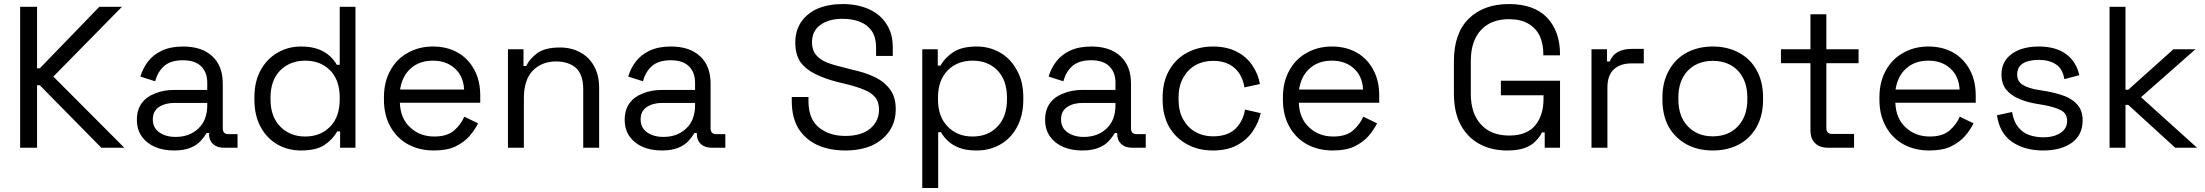

<svg xmlns="http://www.w3.org/2000/svg" viewBox="-20 -734 10957 954"><path d="M80.1 0Q80.1 -174.8 80.1 -700.2Q100.6 -700.2 164.1 -700.2Q164.1 -624 164.1 -394.5Q168 -394.5 177.7 -394.5Q252 -471.7 473.6 -700.2Q502 -700.2 585.9 -700.2Q501 -613.3 245.1 -353.5Q333 -265.6 597.7 0Q569.3 0 483.4 0Q407.2 -78.1 177.7 -310.5Q174.8 -310.5 164.1 -310.5Q164.1 -233.4 164.1 0Q142.6 0 80.1 0Z M843.8 13.7Q792 13.7 750 -3.9Q708 -22.5 684.6 -55.7Q660.2 -89.8 660.2 -138.7Q660.2 -189.5 684.6 -221.7Q708 -253.9 750 -269.5Q792 -287.1 844.7 -287.1Q899.4 -287.1 1009.8 -287.1Q1009.8 -295.9 1009.8 -323.2Q1009.8 -375 978.5 -405.3Q948.2 -434.6 888.7 -434.6Q829.1 -434.6 795.9 -406.2Q763.7 -377.9 751 -330.1Q726.6 -337.9 677.7 -353.5Q689.5 -394.5 715.8 -428.7Q741.2 -461.9 784.2 -482.4Q828.1 -502.9 889.6 -502.9Q983.4 -502.9 1035.2 -454.1Q1086.9 -406.2 1086.9 -318.4Q1086.9 -244.1 1086.9 -96.7Q1086.9 -67.4 1115.2 -67.4Q1129.9 -67.4 1160.2 -67.4Q1160.2 -49.8 1160.2 0Q1143.6 0 1091.8 0Q1058.6 0 1038.1 -18.6Q1018.6 -37.1 1018.6 -68.4Q1018.6 -69.3 1018.6 -73.2Q1015.6 -73.2 1006.8 -73.2Q995.1 -53.7 976.6 -33.2Q958 -12.7 926.8 0Q894.5 13.7 843.8 13.7ZM852.5 -53.7Q921.9 -53.7 965.8 -95.7Q1009.8 -136.7 1009.8 -211.9Q1009.8 -215.8 1009.8 -222.7Q968.8 -222.7 847.7 -222.7Q800.8 -222.7 769.5 -202.1Q739.3 -181.6 739.3 -140.6Q739.3 -99.6 770.5 -77.1Q802.7 -53.7 852.5 -53.7Z M1475.6 13.7Q1412.1 13.7 1359.4 -15.6Q1306.6 -45.9 1275.4 -102.5Q1244.1 -160.2 1244.1 -238.3Q1244.1 -242.2 1244.1 -251Q1244.1 -329.1 1275.4 -385.7Q1306.6 -442.4 1358.4 -471.7Q1411.1 -502.9 1475.6 -502.9Q1526.4 -502.9 1562.5 -489.3Q1597.7 -475.6 1619.1 -455.1Q1641.6 -434.6 1653.3 -412.1Q1658.2 -412.1 1668 -412.1Q1668 -484.4 1668 -700.2Q1687.5 -700.2 1746.1 -700.2Q1746.1 -525.4 1746.1 0Q1727.5 0 1669.9 0Q1669.9 -20.5 1669.9 -81.1Q1666 -81.1 1655.3 -81.1Q1635.7 -43.9 1593.8 -14.6Q1551.8 13.7 1475.6 13.7ZM1496.1 -55.7Q1572.3 -55.7 1620.1 -104.5Q1668 -153.3 1668 -240.2Q1668 -243.2 1668 -249Q1668 -335.9 1620.1 -384.8Q1572.3 -432.6 1496.1 -432.6Q1421.9 -432.6 1373 -384.8Q1324.2 -335.9 1324.2 -249Q1324.2 -246.1 1324.2 -240.2Q1324.2 -153.3 1373 -104.5Q1421.9 -55.7 1496.1 -55.7Z M2135.7 13.7Q2062.5 13.7 2005.9 -17.6Q1950.2 -48.8 1918.9 -106.4Q1887.7 -163.1 1887.7 -238.3Q1887.7 -242.2 1887.7 -250Q1887.7 -326.2 1918.9 -382.8Q1950.2 -440.4 2004.9 -470.7Q2060.5 -502.9 2130.9 -502.9Q2200.2 -502.9 2252.9 -473.6Q2305.7 -444.3 2335.9 -388.7Q2366.2 -334 2366.2 -259.8Q2366.2 -248 2366.2 -223.6Q2266.6 -223.6 1966.8 -223.6Q1969.7 -144.5 2018.6 -100.6Q2066.4 -55.7 2137.7 -55.7Q2201.2 -55.7 2235.4 -85Q2269.5 -114.3 2287.1 -154.3Q2309.6 -142.6 2355.5 -121.1Q2339.8 -89.8 2313.5 -58.6Q2287.1 -28.3 2244.1 -6.8Q2202.1 13.7 2135.7 13.7ZM1967.8 -289.1Q2047.9 -289.1 2286.1 -289.1Q2282.2 -357.4 2239.3 -394.5Q2197.3 -432.6 2130.9 -432.6Q2064.5 -432.6 2021.5 -394.5Q1978.5 -357.4 1967.8 -289.1Z M2503.9 0Q2503.9 -122.1 2503.9 -489.3Q2523.4 -489.3 2581.1 -489.3Q2581.1 -467.8 2581.1 -406.2Q2584 -406.2 2594.7 -406.2Q2611.3 -441.4 2649.4 -469.7Q2687.5 -498 2762.7 -498Q2818.4 -498 2861.3 -474.6Q2905.3 -452.1 2930.7 -407.2Q2957 -362.3 2957 -295.9Q2957 -197.3 2957 0Q2937.5 0 2877.9 0Q2877.9 -72.3 2877.9 -290Q2877.9 -363.3 2841.8 -396.5Q2804.7 -428.7 2743.2 -428.7Q2671.9 -428.7 2627 -382.8Q2583 -336.9 2583 -246.1Q2583 -164.1 2583 0Q2563.5 0 2503.9 0Z M3267.6 13.7Q3215.8 13.7 3173.8 -3.9Q3131.8 -22.5 3108.4 -55.7Q3084 -89.8 3084 -138.7Q3084 -189.5 3108.4 -221.7Q3131.8 -253.9 3173.8 -269.5Q3215.8 -287.1 3268.6 -287.1Q3323.2 -287.1 3433.6 -287.1Q3433.6 -295.9 3433.6 -323.2Q3433.6 -375 3402.3 -405.3Q3372.1 -434.6 3312.5 -434.6Q3252.9 -434.6 3219.7 -406.2Q3187.5 -377.9 3174.8 -330.1Q3150.4 -337.9 3101.6 -353.5Q3113.3 -394.5 3139.6 -428.7Q3165 -461.9 3208 -482.4Q3252 -502.9 3313.5 -502.9Q3407.2 -502.9 3459 -454.1Q3510.7 -406.2 3510.7 -318.4Q3510.7 -244.1 3510.7 -96.7Q3510.7 -67.4 3539.1 -67.4Q3553.7 -67.4 3584 -67.4Q3584 -49.8 3584 0Q3567.4 0 3515.6 0Q3482.4 0 3461.9 -18.6Q3442.4 -37.1 3442.4 -68.4Q3442.4 -69.3 3442.4 -73.2Q3439.5 -73.2 3430.7 -73.2Q3418.9 -53.7 3400.4 -33.2Q3381.8 -12.7 3350.6 0Q3318.4 13.7 3267.6 13.7ZM3276.4 -53.7Q3345.7 -53.7 3389.6 -95.7Q3433.6 -136.7 3433.6 -211.9Q3433.6 -215.8 3433.6 -222.7Q3392.6 -222.7 3271.5 -222.7Q3224.6 -222.7 3193.4 -202.1Q3163.1 -181.6 3163.1 -140.6Q3163.1 -99.6 3194.3 -77.1Q3226.6 -53.7 3276.4 -53.7Z M4179.7 13.7Q4103.5 13.7 4043 -12.7Q3983.4 -40 3948.2 -93.8Q3914.1 -149.4 3914.1 -231.4Q3914.1 -238.3 3914.1 -252Q3934.6 -252 3997.1 -252Q3997.1 -247.1 3997.1 -231.4Q3997.1 -143.6 4047.9 -101.6Q4099.6 -58.6 4179.7 -58.6Q4260.7 -58.6 4304.7 -95.7Q4347.7 -132.8 4347.7 -189.5Q4347.7 -227.5 4328.1 -251Q4308.6 -274.4 4273.4 -288.1Q4238.3 -302.7 4191.4 -314.5Q4173.8 -318.4 4139.6 -327.1Q4078.1 -342.8 4031.2 -366.2Q3984.4 -388.7 3957 -425.8Q3931.6 -463.9 3931.6 -523.4Q3931.6 -582 3960.9 -625Q3990.2 -668 4043 -691.4Q4097.7 -713.9 4167 -713.9Q4238.3 -713.9 4294.9 -689.5Q4351.6 -665 4382.8 -617.2Q4416 -570.3 4416 -498Q4416 -484.4 4416 -456.1Q4395.5 -456.1 4333 -456.1Q4333 -466.8 4333 -498Q4333 -548.8 4311.5 -580.1Q4290 -611.3 4252 -626Q4214.8 -640.6 4167 -640.6Q4098.6 -640.6 4056.6 -610.4Q4014.6 -580.1 4014.6 -524.4Q4014.6 -487.3 4032.2 -463.9Q4049.8 -441.4 4083 -425.8Q4116.2 -412.1 4162.1 -401.4Q4179.7 -396.5 4213.9 -387.7Q4275.4 -375 4323.2 -352.5Q4372.1 -330.1 4401.4 -291Q4430.7 -252.9 4430.7 -191.4Q4430.7 -128.9 4399.4 -83Q4368.2 -37.1 4311.5 -10.7Q4254.9 13.7 4179.7 13.7Z M4562.5 200.2Q4562.5 27.3 4562.5 -489.3Q4582 -489.3 4639.6 -489.3Q4639.6 -468.8 4639.6 -408.2Q4642.6 -408.2 4653.3 -408.2Q4672.9 -445.3 4714.8 -473.6Q4757.8 -502.9 4833 -502.9Q4896.5 -502.9 4949.2 -472.7Q5002 -442.4 5032.2 -385.7Q5064.5 -330.1 5064.5 -251Q5064.5 -247.1 5064.5 -238.3Q5064.5 -160.2 5033.2 -102.5Q5002.9 -45.9 4949.2 -15.6Q4897.5 13.7 4833 13.7Q4782.2 13.7 4747.1 1Q4711.9 -12.7 4689.5 -34.2Q4668 -54.7 4655.3 -77.1Q4650.4 -77.1 4641.6 -77.1Q4641.6 -7.8 4641.6 200.2Q4622.1 200.2 4562.5 200.2ZM4812.5 -55.7Q4888.7 -55.7 4935.5 -104.5Q4983.4 -153.3 4983.4 -240.2Q4983.4 -243.2 4983.4 -249Q4983.4 -335.9 4935.5 -384.8Q4888.7 -432.6 4812.5 -432.6Q4737.3 -432.6 4689.5 -384.8Q4640.6 -335.9 4640.6 -249Q4640.6 -246.1 4640.6 -240.2Q4640.6 -153.3 4689.5 -104.5Q4737.3 -55.7 4812.5 -55.7Z M5356.4 13.7Q5304.7 13.7 5262.7 -3.9Q5220.7 -22.5 5197.3 -55.7Q5172.9 -89.8 5172.9 -138.7Q5172.9 -189.5 5197.3 -221.7Q5220.7 -253.9 5262.7 -269.5Q5304.7 -287.1 5357.4 -287.1Q5412.1 -287.1 5522.5 -287.1Q5522.5 -295.9 5522.5 -323.2Q5522.5 -375 5491.2 -405.3Q5460.9 -434.6 5401.4 -434.6Q5341.8 -434.6 5308.6 -406.2Q5276.4 -377.9 5263.7 -330.1Q5239.3 -337.9 5190.4 -353.5Q5202.1 -394.5 5228.5 -428.7Q5253.9 -461.9 5296.9 -482.4Q5340.8 -502.9 5402.3 -502.9Q5496.1 -502.9 5547.9 -454.1Q5599.6 -406.2 5599.6 -318.4Q5599.6 -244.1 5599.6 -96.7Q5599.6 -67.4 5627.9 -67.4Q5642.6 -67.4 5672.9 -67.4Q5672.9 -49.8 5672.9 0Q5656.2 0 5604.5 0Q5571.3 0 5550.8 -18.6Q5531.2 -37.1 5531.2 -68.4Q5531.2 -69.3 5531.2 -73.2Q5528.3 -73.2 5519.5 -73.2Q5507.8 -53.7 5489.3 -33.2Q5470.7 -12.7 5439.5 0Q5407.2 13.7 5356.4 13.7ZM5365.2 -53.7Q5434.6 -53.7 5478.5 -95.7Q5522.5 -136.7 5522.5 -211.9Q5522.5 -215.8 5522.5 -222.7Q5481.4 -222.7 5360.4 -222.7Q5313.5 -222.7 5282.2 -202.1Q5252 -181.6 5252 -140.6Q5252 -99.6 5283.2 -77.1Q5315.4 -53.7 5365.2 -53.7Z M6005.9 13.7Q5935.5 13.7 5878.9 -16.6Q5822.3 -46.9 5789.1 -103.5Q5756.8 -161.1 5756.8 -239.3Q5756.8 -242.2 5756.8 -250Q5756.8 -329.1 5790 -385.7Q5822.3 -442.4 5877.9 -471.7Q5935.5 -502.9 6005.9 -502.9Q6076.2 -502.9 6126 -476.6Q6174.8 -451.2 6203.1 -408.2Q6232.4 -365.2 6240.2 -316.4Q6214.8 -310.5 6163.1 -299.8Q6158.2 -335.9 6139.6 -366.2Q6121.1 -396.5 6087.9 -414.1Q6055.7 -431.6 6006.8 -431.6Q5958 -431.6 5919.9 -410.2Q5880.9 -387.7 5858.4 -346.7Q5835.9 -305.7 5835.9 -249Q5835.9 -246.1 5835.9 -240.2Q5835.9 -182.6 5858.4 -141.6Q5880.9 -100.6 5918.9 -79.1Q5958 -56.6 6006.8 -56.6Q6080.1 -56.6 6119.1 -94.7Q6157.2 -132.8 6166 -189.5Q6192.4 -183.6 6244.1 -171.9Q6233.4 -124 6204.1 -81.1Q6174.8 -38.1 6125 -11.7Q6076.2 13.7 6005.9 13.7Z M6602.5 13.7Q6529.3 13.7 6472.7 -17.6Q6417 -48.8 6385.7 -106.4Q6354.5 -163.1 6354.5 -238.3Q6354.5 -242.2 6354.5 -250Q6354.5 -326.2 6385.7 -382.8Q6417 -440.4 6471.7 -470.7Q6527.3 -502.9 6597.7 -502.9Q6667 -502.9 6719.7 -473.6Q6772.5 -444.3 6802.7 -388.7Q6833 -334 6833 -259.8Q6833 -248 6833 -223.6Q6733.4 -223.6 6433.6 -223.6Q6436.5 -144.5 6485.4 -100.6Q6533.2 -55.7 6604.5 -55.7Q6668 -55.7 6702.1 -85Q6736.3 -114.3 6753.9 -154.3Q6776.4 -142.6 6822.3 -121.1Q6806.6 -89.8 6780.3 -58.6Q6753.9 -28.3 6710.9 -6.8Q6668.9 13.7 6602.5 13.7ZM6434.6 -289.1Q6514.6 -289.1 6752.9 -289.1Q6749 -357.4 6706.1 -394.5Q6664.1 -432.6 6597.7 -432.6Q6531.2 -432.6 6488.3 -394.5Q6445.3 -357.4 6434.6 -289.1Z M7468.8 13.7Q7390.6 13.7 7331.1 -18.6Q7271.5 -50.8 7237.3 -114.3Q7204.1 -176.8 7204.1 -269.5Q7204.1 -323.2 7204.1 -429.7Q7204.1 -569.3 7278.3 -641.6Q7352.5 -713.9 7477.5 -713.9Q7601.6 -713.9 7667 -646.5Q7731.4 -578.1 7731.4 -463.9Q7731.4 -461.9 7731.4 -459Q7710.9 -459 7648.4 -459Q7648.4 -460.9 7648.4 -465.8Q7648.4 -515.6 7630.9 -554.7Q7612.3 -593.8 7574.2 -616.2Q7536.1 -638.7 7477.5 -638.7Q7388.7 -638.7 7338.9 -585Q7288.1 -530.3 7288.1 -431.6Q7288.1 -377 7288.1 -267.6Q7288.1 -169.9 7338.9 -115.2Q7388.7 -60.5 7478.5 -60.5Q7566.4 -60.5 7608.4 -111.3Q7649.4 -161.1 7649.4 -244.1Q7649.4 -250 7649.4 -260.7Q7596.7 -260.7 7437.5 -260.7Q7437.5 -279.3 7437.5 -333Q7510.7 -333 7731.4 -333Q7731.4 -250 7731.4 0Q7712.9 0 7655.3 0Q7655.3 -18.6 7655.3 -76.2Q7652.3 -76.2 7641.6 -76.2Q7630.9 -53.7 7610.4 -33.2Q7590.8 -11.7 7556.6 1Q7522.5 13.7 7468.8 13.7Z M7887.7 0Q7887.7 -122.1 7887.7 -489.3Q7907.2 -489.3 7964.8 -489.3Q7964.8 -473.6 7964.8 -428.7Q7967.8 -428.7 7978.5 -428.7Q7991.2 -460.9 8018.6 -475.6Q8045.9 -491.2 8089.8 -491.2Q8109.4 -491.2 8147.5 -491.2Q8147.5 -472.7 8147.5 -418.9Q8131.8 -418.9 8085 -418.9Q8031.2 -418.9 7999 -389.6Q7966.8 -360.4 7966.8 -297.9Q7966.8 -198.2 7966.8 0Q7947.3 0 7887.7 0Z M8490.2 13.7Q8417 13.7 8360.4 -16.6Q8303.7 -47.9 8271.5 -103.5Q8240.2 -161.1 8240.2 -238.3Q8240.2 -242.2 8240.2 -251Q8240.2 -327.1 8272.5 -383.8Q8303.7 -441.4 8359.4 -471.7Q8417 -502.9 8490.2 -502.9Q8564.5 -502.9 8621.1 -471.7Q8677.7 -441.4 8709 -383.8Q8740.2 -327.1 8740.2 -251Q8740.2 -247.1 8740.2 -238.3Q8740.2 -161.1 8709 -104.5Q8677.7 -47.9 8621.1 -16.6Q8564.5 13.7 8490.2 13.7ZM8490.2 -56.6Q8568.4 -56.6 8615.2 -106.4Q8662.1 -156.2 8662.1 -240.2Q8662.1 -243.2 8662.1 -249Q8662.1 -333 8615.2 -382.8Q8568.4 -431.6 8490.2 -431.6Q8414.1 -431.6 8366.2 -382.8Q8319.3 -333 8319.3 -249Q8319.3 -246.1 8319.3 -240.2Q8319.3 -156.2 8366.2 -106.4Q8414.1 -56.6 8490.2 -56.6Z M9062.5 0Q9020.5 0 8998 -23.4Q8975.6 -45.9 8975.6 -85.9Q8975.6 -197.3 8975.6 -419.9Q8939.5 -419.9 8829.1 -419.9Q8829.1 -437.5 8829.1 -489.3Q8865.2 -489.3 8975.6 -489.3Q8975.6 -532.2 8975.6 -663.1Q8995.1 -663.1 9054.7 -663.1Q9054.7 -619.1 9054.7 -489.3Q9094.7 -489.3 9214.8 -489.3Q9214.8 -471.7 9214.8 -419.9Q9174.8 -419.9 9054.7 -419.9Q9054.7 -339.8 9054.7 -97.7Q9054.7 -68.4 9084 -68.4Q9120.1 -68.4 9192.4 -68.4Q9192.4 -50.8 9192.4 0Q9160.2 0 9062.5 0Z M9566.4 13.7Q9493.2 13.7 9436.5 -17.6Q9380.9 -48.8 9349.6 -106.4Q9318.4 -163.1 9318.4 -238.3Q9318.4 -242.2 9318.4 -250Q9318.4 -326.2 9349.6 -382.8Q9380.9 -440.4 9435.5 -470.7Q9491.2 -502.9 9561.5 -502.9Q9630.9 -502.9 9683.6 -473.6Q9736.3 -444.3 9766.6 -388.7Q9796.9 -334 9796.9 -259.8Q9796.9 -248 9796.9 -223.6Q9697.3 -223.6 9397.5 -223.6Q9400.4 -144.5 9449.2 -100.6Q9497.1 -55.7 9568.4 -55.7Q9631.8 -55.7 9666 -85Q9700.2 -114.3 9717.8 -154.3Q9740.2 -142.6 9786.1 -121.1Q9770.5 -89.8 9744.1 -58.6Q9717.8 -28.3 9674.8 -6.8Q9632.8 13.7 9566.4 13.7ZM9398.4 -289.1Q9478.5 -289.1 9716.8 -289.1Q9712.9 -357.4 9669.9 -394.5Q9627.9 -432.6 9561.5 -432.6Q9495.1 -432.6 9452.1 -394.5Q9409.2 -357.4 9398.4 -289.1Z M10131.8 13.7Q10041 13.7 9978.5 -28.3Q9916 -70.3 9902.3 -161.1Q9927.7 -167 9977.5 -177.7Q9985.4 -129.9 10007.8 -102.5Q10029.3 -75.2 10061.5 -63.5Q10094.7 -51.8 10131.8 -51.8Q10186.5 -51.8 10218.8 -74.2Q10251 -95.7 10251 -132.8Q10251 -170.9 10219.7 -186.5Q10189.5 -202.1 10136.7 -211.9Q10123 -213.9 10095.7 -218.8Q10048.8 -226.6 10009.8 -244.1Q9970.7 -260.7 9947.3 -290Q9924.8 -319.3 9924.8 -363.3Q9924.8 -428.7 9975.6 -465.8Q10026.4 -502.9 10110.4 -502.9Q10193.4 -502.9 10245.1 -465.8Q10296.9 -427.7 10311.5 -360.4Q10287.1 -353.5 10237.3 -340.8Q10228.5 -393.6 10194.3 -415Q10160.2 -436.5 10110.4 -436.5Q10060.5 -436.5 10031.2 -418.9Q10002.9 -400.4 10002.9 -364.3Q10002.9 -329.1 10030.3 -312.5Q10057.6 -295.9 10103.5 -288.1Q10117.2 -286.1 10144.5 -281.2Q10196.3 -272.5 10238.3 -256.8Q10279.3 -241.2 10303.7 -211.9Q10328.1 -182.6 10328.1 -135.7Q10328.1 -64.5 10275.4 -25.4Q10221.7 13.7 10131.8 13.7Z M10461.9 0Q10461.9 -174.8 10461.9 -700.2Q10481.4 -700.2 10541 -700.2Q10541 -596.7 10541 -288.1Q10543.9 -288.1 10554.7 -288.1Q10611.3 -337.9 10779.3 -489.3Q10806.6 -489.3 10888.7 -489.3Q10821.3 -429.7 10618.2 -251Q10687.5 -188.5 10896.5 0Q10870.1 0 10788.1 0Q10729.5 -53.7 10554.7 -212.9Q10551.8 -212.9 10541 -212.9Q10541 -160.2 10541 0Q10521.5 0 10461.9 0Z"/></svg>

Font: Kadena Space Grotesk
Style: Regular
Weight: 400
Designer: Florian Karsten
Version: Version 2.000